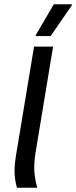

<svg xmlns="http://www.w3.org/2000/svg" viewBox="-20 -887 359 907"><path d="M60 0Q51.7 -29.2 49.2 -62.5Q46.7 -95.8 55 -149.2L140.8 -666.7H230.8L147.5 -163.3Q139.2 -109.2 142.9 -70.4Q146.7 -31.7 155 -5V0ZM149.2 -716.7V-721.7L234.2 -866.7H319.2V-861.7L219.2 -716.7Z"/></svg>

Font: Familjen Grotesk GF
Style: Italic
Weight: 400
Designer: Anders Wikstroem, Jonas Baeckman, Matilda Gysing, Kristian Moeller
Foundry: Familjen STHML AB
Version: Version 2.000; Beta; Release 4; Build 6